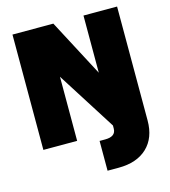

<svg xmlns="http://www.w3.org/2000/svg" viewBox="-123 -748 926 1046"><g transform="rotate(-15 340.0 -225.0)"><path d="M445.5 -650.5H635V-8Q635 90 577 145Q519 200 416 200H353.5V32H385Q445.5 32 445.5 -13.5V-30.5L235.5 -361.5V0H45V-650.5H275.5L445.5 -328Z"/></g></svg>

Font: Overused Grotesk Black
Style: Regular
Weight: 900
Version: Version 0.004